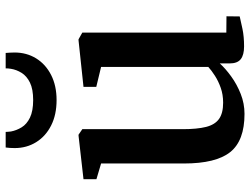

<svg xmlns="http://www.w3.org/2000/svg" viewBox="-120 -730 861 660"><g transform="rotate(-90 310.0 -399.5)"><path d="M481 9.5Q451.5 9.5 437 -2Q422.5 -13.5 422.5 -40V-74Q405 -54.5 377.8 -34.8Q350.5 -15 317.5 -2Q284.5 11 249 11Q157 11 117.8 -38Q78.5 -87 78.5 -197.5V-482L24.5 -498V-542.5L174 -559.5H177.5L196.5 -546.5V-201.5Q196.5 -152 204.2 -121.2Q212 -90.5 231.8 -76.5Q251.5 -62.5 287.5 -62.5Q315.5 -62.5 338.8 -70.8Q362 -79 380.2 -90.8Q398.5 -102.5 410.5 -113.5V-482L342 -498.5V-542.5L501.5 -559.5H505.5L528.5 -546.5V-51.5L584.5 -51L584 -5.5Q567 -1.5 541 4Q515 9.5 481 9.5ZM296.5 -635Q246 -635 209 -653.8Q172 -672.5 151.8 -705.2Q131.5 -738 131.5 -779Q131.5 -786.5 132 -795.2Q132.5 -804 133.5 -810H187Q187 -806.5 187.5 -802Q188 -797.5 188.5 -792Q192 -773 202.8 -755.2Q213.5 -737.5 236.2 -726.5Q259 -715.5 296.5 -715.5Q334 -715.5 356.5 -726.5Q379 -737.5 390 -755.2Q401 -773 404 -792Q405 -797 405.2 -801.8Q405.5 -806.5 405.5 -810H458.5Q459 -804 459.5 -795.5Q460 -787 460 -779.5Q460 -738 439.8 -705.2Q419.5 -672.5 382.8 -653.8Q346 -635 296.5 -635Z"/></g></svg>

Font: Merriweather 36pt SemiBold
Style: Regular
Weight: 600
Version: Version 2.100